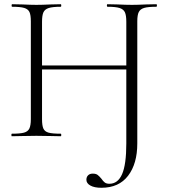

<svg xmlns="http://www.w3.org/2000/svg" viewBox="-20 -645 804 909"><path d="M389 206Q389 193 397 185Q405 177 419 177Q434 177 442 183Q450 189 460 201Q468 213 476 219Q484 225 498 225Q538 225 558 179.5Q578 134 578 34V-542Q578 -572 571.5 -586.5Q565 -601 546.5 -607Q528 -613 489 -613Q486 -613 486 -619Q486 -625 489 -625L536 -624Q578 -622 605 -622Q630 -622 672 -624L720 -625Q723 -625 723 -619Q723 -613 720 -613Q681 -613 662.5 -607.5Q644 -602 637 -588Q630 -574 630 -544V34Q630 130 586.5 187Q543 244 460 244Q427 244 408 233.5Q389 223 389 206ZM36 -12Q75 -12 93.5 -17Q112 -22 119 -36.5Q126 -51 126 -81V-544Q126 -574 119.5 -588Q113 -602 94.5 -607.5Q76 -613 37 -613Q35 -613 35 -619Q35 -625 37 -625L86 -624Q128 -622 152 -622Q179 -622 221 -624L268 -625Q270 -625 270 -619Q270 -613 268 -613Q229 -613 210.5 -607Q192 -601 185.5 -586.5Q179 -572 179 -542V-81Q179 -50 185.5 -36Q192 -22 210 -17Q228 -12 268 -12Q270 -12 270 -6Q270 0 268 0Q238 0 220 -1L152 -2L86 -1Q68 0 36 0Q34 0 34 -6Q34 -12 36 -12ZM150 -335H600V-316H150Z"/></svg>

Font: Cormorant SC Light
Style: Regular
Weight: 300
Designer: Christian Thalmann (Catharsis Fonts)
Foundry: Catharsis Fonts
Version: Version 4.000